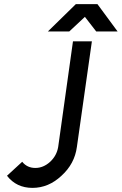

<svg xmlns="http://www.w3.org/2000/svg" viewBox="-20 -901 592 934"><path d="M213 -748H317L393 -819L448 -748H552L454 -881H349ZM335 -700 263 -186Q256 -144 224 -114Q191 -84 152 -84Q112 -84 88 -114L14 -46Q60 13 138 13Q216 13 279 -46Q343 -104 354 -186L427 -700Z"/></svg>

Font: Unageo
Style: Medium-Italic
Weight: 500
Designer: Richard Sepsi
Foundry: Richard Sepsi
Version: Version 2.000